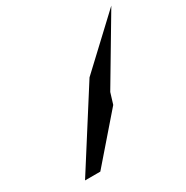

<svg xmlns="http://www.w3.org/2000/svg" viewBox="-156 -949 907 936"><g transform="rotate(-30 297.5 -481.0)"><path d="M58 -144H144L361 -394L380 -456L595 -818L328 -568Z"/></g></svg>

Font: bitstorm
Style: ulcnobl
Weight: 400
Version: Version 0.2